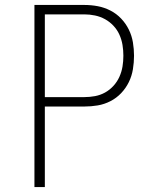

<svg xmlns="http://www.w3.org/2000/svg" viewBox="-20 -755 640 775"><path d="M119 0V-735H320Q348 -735 374.5 -730Q401 -725 425.5 -712.5Q450 -700 469 -680Q488 -660 500 -635.5Q512 -611 516.5 -584Q521 -557 521 -530Q521 -503 516.5 -475.5Q512 -448 500 -423.5Q488 -399 469 -379Q450 -359 425.5 -346.5Q401 -334 374.5 -329.5Q348 -325 320 -325H161V0ZM161 -363H320Q342 -363 363.5 -367Q385 -371 404 -381.5Q423 -392 438 -408.5Q453 -425 462 -445Q471 -465 474.5 -486.5Q478 -508 478 -530Q478 -552 474.5 -573.5Q471 -595 462 -615Q453 -635 438 -651Q423 -667 404 -677.5Q385 -688 363.5 -692.5Q342 -697 320 -697H161Z"/></svg>

Font: Iosevka SS04 XLt Ex
Style: Regular
Weight: 200
Width: 7
Monospace: yes
Designer: Belleve Invis
Foundry: Belleve Invis
Version: Version 19.0.0; ttfautohint (v1.8.4)